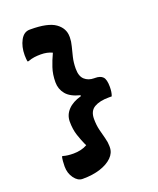

<svg xmlns="http://www.w3.org/2000/svg" viewBox="-169 -870 937 1142"><g transform="rotate(-20 300.0 -299.0)"><path d="M197 -423Q197 -473 211 -514.5Q225 -556 239 -585Q240 -587 241 -589.5Q242 -592 243 -594Q212 -609 171 -609Q149 -609 130.5 -606.5Q112 -604 90 -596H84Q82 -602 81 -614.5Q80 -627 80 -637Q80 -691 101.5 -730.5Q123 -770 160 -770H165Q275 -770 322 -736.5Q369 -703 369 -650V-643Q369 -620 361.5 -591.5Q354 -563 346 -529.5Q338 -496 338 -457Q338 -410 361.5 -388.5Q385 -367 422 -367H427Q461 -367 476.5 -350.5Q492 -334 492 -288Q492 -271 490 -257Q488 -243 483 -230H464Q406 -230 372 -210Q338 -190 338 -140Q338 -101 346 -68.5Q354 -36 361.5 -8.5Q369 19 369 42V50Q369 86 341 113.5Q313 141 265 156.5Q217 172 156 172H152Q123 172 100 140.5Q77 109 77 66Q77 49 78.5 32.5Q80 16 83 4H89Q115 12 154 12Q177 12 199.5 7Q222 2 241 -9Q240 -11 239 -13.5Q238 -16 236 -19Q223 -47 210 -86Q197 -125 197 -174Q197 -216 226.5 -247.5Q256 -279 311 -294V-300Q250 -315 223.5 -347.5Q197 -380 197 -423Z"/></g></svg>

Font: Recursive Mn Csl St XBd
Style: Regular
Weight: 800
Monospace: yes
Version: Version 1.079;hotconv 1.0.112;makeotfexe 2.5.65598; ttfautoh